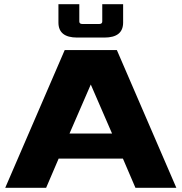

<svg xmlns="http://www.w3.org/2000/svg" viewBox="-20 -900 870 920"><path d="M5 0 290 -660H540L825 0H629L569 -140H261L201 0ZM313 -260H517L415 -495ZM260 -792V-880H360V-797Q360 -785 375 -785H455Q470 -785 470 -797V-880H570V-792Q570 -720 480 -720H350Q260 -720 260 -792Z"/></svg>

Font: Xolonium
Style: Bold
Weight: 700
Designer: Severin Meyer
Version: Version 4.2